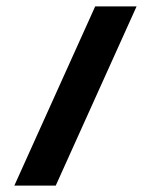

<svg xmlns="http://www.w3.org/2000/svg" viewBox="-20 -583 459 603"><path d="M155 0 409 -563H279L25 0Z"/></svg>

Font: OSH Darker Grotesque Black
Style: Regular
Weight: 900
Designer: Gabriel Lam
Foundry: TypeRant
Version: Version 1.000;Glyphs 3.1.1 (3148)